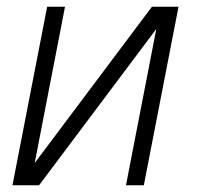

<svg xmlns="http://www.w3.org/2000/svg" viewBox="-20 -550 590 570"><path d="M17 0 120 -530H173L83 -66L431 -530H510L407 0H354L444 -464L96 0Z"/></svg>

Font: Lode Dark
Style: Italic
Weight: 400
Italic angle: -11°
Monospace: yes
Designer: Belleve Invis
Foundry: Belleve Invis
Version: Version 29.2.0; ttfautohint (v1.8.3)